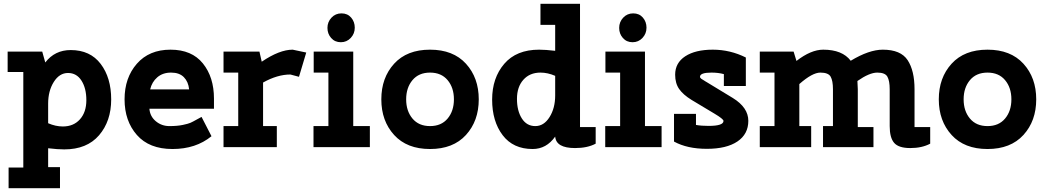

<svg xmlns="http://www.w3.org/2000/svg" viewBox="-20 -770 5479 1005"><path d="M102 107V-393H20V-500H201L217 -443Q267 -508 350 -508Q452 -508 507 -435.5Q562 -363 562 -249.5Q562 -136 498.5 -62Q435 12 316 12Q282 12 232 6V105H294V215H25V107ZM232 -228V-125Q271 -108 309 -108Q365 -108 398.5 -145.5Q432 -183 432 -245.5Q432 -308 406.5 -348Q381 -388 336 -388Q291 -388 261.5 -341Q232 -294 232 -228Z M1100 -254V-201H762Q765 -161 795.5 -135.5Q826 -110 867 -110Q908 -110 936.5 -116Q965 -122 976.5 -127Q988 -132 1011 -145L1035 -158L1087 -57Q1005 10 883 10Q761 10 696.5 -63.5Q632 -137 632 -250Q632 -363 696.5 -436.5Q761 -510 872.5 -510Q984 -510 1042 -438Q1100 -366 1100 -254ZM766 -302H970Q966 -342 942.5 -366Q919 -390 875.5 -390Q832 -390 803.5 -365.5Q775 -341 766 -302Z M1357 -110H1429V0H1150V-110H1227V-390H1150V-500H1338L1350 -447Q1443 -510 1512 -510L1583 -495L1545 -368L1500 -380Q1432 -380 1357 -338Z M1622 -390V-500H1829V-110H1916V0H1621V-110H1699V-390ZM1764 -549Q1733 -549 1713.5 -571Q1694 -593 1694 -624Q1694 -655 1715 -677.5Q1736 -700 1767.5 -700Q1799 -700 1818 -678Q1837 -656 1837 -625Q1837 -594 1816 -571.5Q1795 -549 1764 -549Z M2043 -63.5Q1976 -137 1976 -250Q1976 -363 2043 -436.5Q2110 -510 2231 -510Q2352 -510 2419 -436.5Q2486 -363 2486 -250Q2486 -137 2419 -63.5Q2352 10 2231 10Q2110 10 2043 -63.5ZM2139 -350.5Q2106 -311 2106 -250Q2106 -189 2139 -149.5Q2172 -110 2231 -110Q2290 -110 2323 -149.5Q2356 -189 2356 -250Q2356 -311 2323 -350.5Q2290 -390 2231 -390Q2172 -390 2139 -350.5Z M3016 -750V-105H3098V-18Q3055 5 2990 5Q2891 5 2886 -55Q2840 10 2768 10Q2666 10 2611 -62.5Q2556 -135 2556 -248.5Q2556 -362 2619.5 -436Q2683 -510 2802 -510Q2836 -510 2886 -504V-640H2809V-750ZM2886 -270V-373Q2847 -390 2809 -390Q2753 -390 2719.5 -352.5Q2686 -315 2686 -252.5Q2686 -190 2711.5 -150Q2737 -110 2782 -110Q2827 -110 2856.5 -157Q2886 -204 2886 -270Z M3149 -390V-500H3356V-110H3443V0H3148V-110H3226V-390ZM3291 -549Q3260 -549 3240.5 -571Q3221 -593 3221 -624Q3221 -655 3242 -677.5Q3263 -700 3294.5 -700Q3326 -700 3345 -678Q3364 -656 3364 -625Q3364 -594 3343 -571.5Q3322 -549 3291 -549Z M3508 -174H3623V-116Q3651 -111 3689 -111Q3767 -111 3767 -137Q3767 -147 3720 -175L3600 -247Q3556 -274 3535 -304Q3514 -334 3514 -379Q3514 -441 3567 -475.5Q3620 -510 3711 -510Q3802 -510 3884 -469V-320H3769V-382Q3740 -390 3704 -390Q3644 -390 3644 -368Q3644 -365 3645.5 -363.5Q3647 -362 3648 -360.5Q3649 -359 3651 -357.5Q3653 -356 3655 -355Q3657 -354 3660 -352Q3663 -350 3665.5 -348.5Q3668 -347 3672.5 -344Q3677 -341 3681 -339L3816 -257Q3897 -207 3897 -137.5Q3897 -68 3840 -29.5Q3783 9 3680 9Q3577 9 3508 -29Z M4164 -110H4226V0H3957V-110H4034V-390H3957V-500H4134L4149 -451Q4225 -510 4289 -510Q4389 -510 4433 -452Q4529 -510 4601 -510Q4695 -510 4731 -455Q4767 -400 4767 -303V-105H4849V-18Q4806 5 4745 5Q4684 5 4660.5 -22Q4637 -49 4637 -110V-303Q4637 -347 4625 -368.5Q4613 -390 4572 -390Q4531 -390 4468 -346Q4470 -318 4470 -303V-105H4552V0H4288V-110H4340V-303Q4340 -347 4328 -368.5Q4316 -390 4274 -390Q4232 -390 4164 -330Z M4961 -63.5Q4894 -137 4894 -250Q4894 -363 4961 -436.5Q5028 -510 5149 -510Q5270 -510 5337 -436.5Q5404 -363 5404 -250Q5404 -137 5337 -63.5Q5270 10 5149 10Q5028 10 4961 -63.5ZM5057 -350.5Q5024 -311 5024 -250Q5024 -189 5057 -149.5Q5090 -110 5149 -110Q5208 -110 5241 -149.5Q5274 -189 5274 -250Q5274 -311 5241 -350.5Q5208 -390 5149 -390Q5090 -390 5057 -350.5Z"/></svg>

Font: Cherry Swash
Style: Bold
Weight: 700
Designer: Kasatkina Nataliya
Foundry: Nataliya Kasatkina
Version: Version 1.001